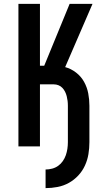

<svg xmlns="http://www.w3.org/2000/svg" viewBox="-20 -755 540 990"><path d="M215 215V119Q232 119 249 114.5Q266 110 280 100Q294 90 304 75.5Q314 61 319.5 45Q325 29 327.5 12Q330 -5 330 -22V-210Q330 -223 328.5 -235Q327 -247 324 -259Q321 -271 315.5 -282Q310 -293 301.5 -302Q293 -311 281.5 -315.5Q270 -320 258 -320H186V0H75V-735H186V-416H208L339 -735H457L316 -409Q346 -401 372 -381Q398 -361 413.5 -333Q429 -305 435 -273.5Q441 -242 441 -210V-22Q441 9 436 39.5Q431 70 418 98.5Q405 127 383.5 150Q362 173 335 188Q308 203 277 209Q246 215 215 215Z"/></svg>

Font: Iosevka Term
Style: Bold
Weight: 700
Monospace: yes
Designer: Belleve Invis
Foundry: Belleve Invis
Version: Version 30.0.1